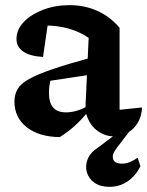

<svg xmlns="http://www.w3.org/2000/svg" viewBox="-20 -521 571 745"><path d="M421 8Q385 8 354 -16.5Q323 -41 311 -92L324 -374Q254 -422 154 -422Q138 -422 122 -420Q106 -418 92 -415L169 -452L147 -300Q96 -303 70 -321Q44 -339 44 -370Q44 -406 72 -435.5Q100 -465 147 -483Q194 -501 250 -501Q309 -501 358.5 -478.5Q408 -456 444 -413V-95L531 -104Q530 -71 515 -45.5Q500 -20 475.5 -6Q451 8 421 8ZM212 11Q131 10 83.5 -27.5Q36 -65 36 -127Q36 -154 48 -175Q60 -196 93 -214.5Q126 -233 186.5 -253.5Q247 -274 343 -300V-233L138 -202L179 -220Q174 -205 172 -190Q170 -175 170 -161Q170 -123 186 -104Q202 -85 236 -85Q259 -85 283.5 -93Q308 -101 335 -118V-105Q309 -70 279.5 -41.5Q250 -13 212 11ZM405 204Q369 204 346.5 188Q324 172 317 147.5Q310 123 320 97Q330 71 361 51L461 -24H492L433 53Q413 79 419 96.5Q425 114 454 114Q469 114 484.5 107.5Q500 101 514 91L525 124Q505 163 474 183.5Q443 204 405 204Z"/></svg>

Font: Piazzolla 24pt
Style: Bold
Weight: 700
Designer: Juan Pablo del Peral
Foundry: Huerta Tipografica
Version: Version 2.005